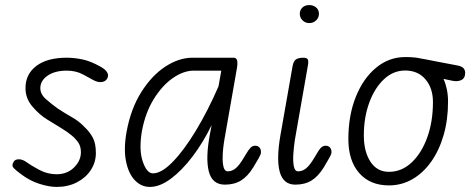

<svg xmlns="http://www.w3.org/2000/svg" viewBox="-20 -728 1854 757"><path d="M203 9Q174 9 135.8 -3Q97.5 -15 62 -42Q43.5 -55.5 34 -65.5Q24.5 -75.5 33.5 -89.5Q39 -100 54 -100Q69 -100 84 -89Q101 -76.5 133.8 -58.8Q166.5 -41 203 -41Q245 -41 272 -67.8Q299 -94.5 299 -128Q299 -151.5 287.8 -167.2Q276.5 -183 262 -194.5Q246.5 -207.5 221 -223.2Q195.5 -239 165 -257.5Q134.5 -276.5 107.5 -308.2Q80.5 -340 80.5 -380.5Q80.5 -435.5 123.2 -468Q166 -500.5 243.5 -500.5Q272 -500.5 304.8 -493.8Q337.5 -487 376.5 -465Q396.5 -454 403 -441.8Q409.5 -429.5 402 -417Q395.5 -406.5 381 -404.5Q366.5 -402.5 348.5 -412Q336 -419 307.8 -434.2Q279.5 -449.5 243.5 -449.5Q196.5 -449.5 167.8 -429.8Q139 -410 139 -380.5Q139 -356.5 161.5 -336.8Q184 -317 207 -300.5Q237.5 -280.5 264.8 -265.2Q292 -250 315 -225.5Q334 -207.5 346 -185.2Q358 -163 358 -124.5Q358 -88 338 -57.5Q318 -27 283 -9Q248 9 203 9Z M571 9Q537 9 511.8 -17.2Q486.5 -43.5 476.8 -92.2Q467 -141 479 -208Q495.5 -298.5 536.5 -364Q577.5 -429.5 631.2 -465Q685 -500.5 739.5 -500.5H900Q912.5 -500.5 915 -489.2Q917.5 -478 914 -458.5L865.5 -182Q862.5 -165.5 860 -143.5Q857.5 -121.5 857.8 -100.8Q858 -80 862.5 -66.2Q867 -52.5 878 -52.5Q895 -52.5 909.8 -65Q924.5 -77.5 941.5 -106.5L950 -120.5Q960.5 -138.5 968.2 -146Q976 -153.5 986 -153.5Q996 -153.5 1002.5 -147Q1009 -140.5 1009 -127.5Q1009 -120 999.8 -104Q990.5 -88 978.5 -68Q957 -33 930.5 -16.5Q904 0 866.5 0Q816.5 0 803.2 -52.5Q790 -105 807.5 -198.5L814.5 -235Q781 -166 739 -110.8Q697 -55.5 653.5 -23.2Q610 9 571 9ZM583 -44.5Q617 -44.5 661.2 -90Q705.5 -135.5 752.5 -213.2Q799.5 -291 841.5 -387.5L852.5 -449.5H744.5Q703.5 -449.5 661.2 -420Q619 -390.5 586 -337Q553 -283.5 539.5 -211Q527 -136.5 543 -90.5Q559 -44.5 583 -44.5Z M1199.5 -637Q1183.5 -637 1172.8 -647.8Q1162 -658.5 1162 -673.5Q1162 -688 1172 -698Q1182 -708 1199.5 -708Q1215 -708 1226.2 -698.8Q1237.5 -689.5 1237.5 -673.5Q1237.5 -658.5 1226.5 -647.8Q1215.5 -637 1199.5 -637ZM1144.5 0Q1120 0 1104.8 -13Q1089.5 -26 1082.8 -51Q1076 -76 1076.8 -112Q1077.5 -148 1085.5 -194L1133.5 -467Q1135.5 -479 1140.2 -486.5Q1145 -494 1153.8 -497.2Q1162.5 -500.5 1175.5 -500.5Q1190 -500.5 1193.5 -493.8Q1197 -487 1194 -470L1142.5 -176Q1139 -153 1136.8 -124Q1134.5 -95 1138.2 -73.8Q1142 -52.5 1155.5 -52.5Q1173 -52.5 1187.8 -65Q1202.5 -77.5 1219.5 -106.5L1228 -120.5Q1238 -138.5 1246 -146Q1254 -153.5 1264 -153.5Q1274 -153.5 1280.5 -147Q1287 -140.5 1287 -127.5Q1287 -120 1277.5 -104Q1268 -88 1256.5 -68Q1235 -33 1208.5 -16.5Q1182 0 1144.5 0Z M1513.5 3Q1439 3 1396.2 -45.8Q1353.5 -94.5 1353.5 -179.5Q1353.5 -273 1382.8 -346Q1412 -419 1462.8 -461Q1513.5 -503 1577.5 -503Q1587 -503 1596.2 -502.8Q1605.5 -502.5 1616.5 -501.2Q1627.5 -500 1641 -497Q1643 -497 1659 -493.8Q1675 -490.5 1706.5 -484.5Q1738 -478.5 1785.5 -469.5Q1802 -466 1808 -458.5Q1814 -451 1814 -440.5Q1814 -419.5 1798.5 -412.2Q1783 -405 1761.5 -410L1728.5 -417Q1737 -398.5 1741.8 -375.8Q1746.5 -353 1746.5 -327Q1746.5 -255.5 1729 -195.2Q1711.5 -135 1680 -90.5Q1648.5 -46 1606 -21.5Q1563.5 3 1513.5 3ZM1513.5 -50.5Q1563.5 -50.5 1602.8 -87.2Q1642 -124 1664.5 -186.2Q1687 -248.5 1687 -325.5Q1687 -380.5 1657.5 -415.2Q1628 -450 1577.5 -450Q1530.5 -450 1493.8 -415.5Q1457 -381 1435.8 -323Q1414.5 -265 1414.5 -194Q1414.5 -130.5 1440.5 -90.5Q1466.5 -50.5 1513.5 -50.5Z"/></svg>

Font: Edu AU VIC WA NT Pre
Style: Regular
Weight: 400
Designer: Tina and Corey Anderson, Eben Sorkin, Mirko Velimirovic
Foundry: Google for Education
Version: Version 1.001